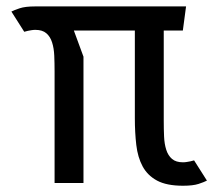

<svg xmlns="http://www.w3.org/2000/svg" viewBox="-20 -570 690 598"><path d="M490 -475V-194.5Q490 -168.5 491 -145Q492 -121.5 497.8 -103.5Q503.5 -85.5 515.8 -75Q528 -64.5 550 -64.5Q555.5 -64.5 561.5 -65.5Q567.5 -66.5 573 -67.5Q578.5 -69 584.5 -70.5L624.5 -7.5Q616 -3 598.5 2.8Q581 8.5 550 8.5Q499 8.5 469.2 -7.5Q439.5 -23.5 424.2 -51.8Q409 -80 404.5 -118.5Q400 -157 400 -201.5V-475H210L240 -393.5V0H150V-347Q150 -373 149 -396.5Q148 -420 142.2 -438Q136.5 -456 124.2 -466.5Q112 -477 90 -477Q84.5 -477 78.2 -476Q72 -475 67 -474Q61 -472.5 55.5 -471L15.5 -534Q24 -538.5 41.2 -544.2Q58.5 -550 89 -550H559.5L549.5 -475Z"/></svg>

Font: B612
Style: Regular
Weight: 400
Designer: Nicolas Chauveau, Thomas Paillot, Jonathan Favre-Lamarine, Jean-Luc Vinot
Foundry: AIRBUS
Version: Version 1.008